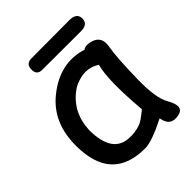

<svg xmlns="http://www.w3.org/2000/svg" viewBox="-192 -757 897 897"><g transform="rotate(-45 256.0 -309.0)"><path d="M167.5 -646 418 -647Q466.8 -647 467.3 -609.9Q467.3 -571.8 420.4 -571.8L164.1 -572.3Q129.9 -572.3 129.9 -608.4Q129.9 -646 167.5 -646ZM246.1 27.3Q26.9 27.8 25.4 -207Q23.9 -359.9 126 -443.4Q243.2 -539.6 371.1 -499Q385.3 -511.2 415 -504.4Q473.6 -491.2 462.4 -428.7Q451.2 -367.7 448.7 -220.7Q446.8 -103.5 475.1 -54.7Q516.6 16.6 463.4 27.3Q402.3 40 392.6 -24.4Q291.5 26.9 246.1 27.3ZM302.7 -70.8Q320.3 -77.1 363.8 -112.8Q346.2 -322.8 368.7 -401.9Q321.3 -431.6 269.5 -418.9Q233.4 -410.2 211.9 -394Q125 -331.1 120.6 -216.3Q122.1 -66.9 223.1 -60.1Q265.6 -57.1 302.7 -70.8Z"/></g></svg>

Font: Comic Relief LRS
Style: Regular
Weight: 400
Designer: Jeff Davis
Foundry: Loudifier
Version: Version 1.0